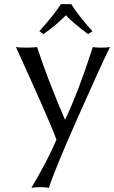

<svg xmlns="http://www.w3.org/2000/svg" viewBox="-20 -658 546 918"><path d="M320.8 -638.2Q354.5 -583.5 421.9 -508.8L400.9 -495.1Q331.5 -546.4 294.9 -585Q250 -538.6 188 -495.1L168 -508.8Q239.7 -588.4 271 -638.2ZM56.2 -433.1Q70.8 -430.2 107.9 -430.2Q138.7 -430.2 157.2 -433.1Q205.1 -285.6 290 -86.9H292Q357.9 -227.1 423.8 -433.1Q437 -430.2 462.9 -430.2Q491.2 -430.2 505.9 -433.1Q464.4 -349.6 351.6 -95.2Q238.8 159.2 213.9 240.2Q198.2 236.8 172.9 236.8Q147 236.8 129.9 240.2Q205.6 113.8 250 9.8Q240.2 -17.1 221.4 -61.8Q202.6 -106.4 177 -164.6Q151.4 -222.7 132.8 -263.7Q114.3 -304.7 87.2 -364.7Q60.1 -424.8 56.2 -433.1Z"/></svg>

Font: Linear Smooth
Style: Regular
Weight: 400
Designer: Philipp H. Poll, Flanker
Foundry: Philipp H. Poll, reworked by Flanker
Version: Version 1.061 | FøM Fix